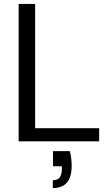

<svg xmlns="http://www.w3.org/2000/svg" viewBox="-20 -720 566 978"><path d="M75 0V-700H159V-67H485V0ZM249 238V198Q274 198 284.5 183.5Q295 169 295 141V127H250V50H336Q341 70 343 89Q345 108 345 124Q345 184 320 211Q295 238 249 238Z"/></svg>

Font: DM Sans 17pt
Style: Regular
Weight: 400
Version: Version 4.004;gftools[0.9.30]